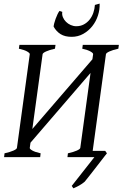

<svg xmlns="http://www.w3.org/2000/svg" viewBox="-20 -861 704 1052"><path d="M525.9 -841.3Q527.3 -809.1 516.8 -776.4Q506.3 -743.7 485.8 -717.8Q465.3 -691.9 436.3 -675.5Q407.2 -659.2 372.6 -659.2Q335.9 -659.2 312.3 -673.8Q288.6 -688.5 273.9 -714.8Q273.9 -720.7 276.9 -732.7Q279.8 -744.6 284.7 -757.8Q289.6 -771 295.2 -783Q300.8 -794.9 306.2 -801.3L321.3 -795.9Q318.8 -780.8 324.7 -766.6Q330.6 -752.4 341.6 -741.5Q352.5 -730.5 367.4 -723.9Q382.3 -717.3 397.9 -717.3Q420.9 -717.3 439.2 -727.1Q457.5 -736.8 470.7 -753.2Q483.9 -769.5 491.2 -790.5Q498.5 -811.5 500 -834ZM2.4 0 4.9 -21Q35.6 -27.8 53.7 -35.9Q71.8 -43.9 72.8 -50.8L143.1 -564Q144 -569.8 129.2 -578.6Q114.3 -587.4 83.5 -594.2L86.4 -615.2H284.2L281.2 -594.2Q250.5 -587.4 232.4 -579.1Q214.4 -570.8 213.4 -564L157.2 -154.3L486.3 -536.1L490.2 -564Q491.2 -569.8 476.3 -578.6Q461.4 -587.4 430.7 -594.2L433.6 -615.2H631.3L628.4 -594.2Q597.7 -587.4 579.6 -579.1Q561.5 -570.8 560.5 -564L487.8 -34.2H556.6L565.9 -21Q563 -17.6 554.4 -6.6Q545.9 4.4 534.2 19.5Q522.5 34.7 509 52Q495.6 69.3 483.2 85.2Q470.7 101.1 460.2 114.3Q449.7 127.4 444.3 134.3Q438 140.1 429.9 145.5Q421.9 150.9 413.3 155.8Q404.8 160.6 396.5 164.3Q388.2 168 382.3 170.9Q379.9 167.5 377.9 164.8Q376 162.1 373 157.7L497.1 0H349.6L352.1 -21Q382.8 -27.8 400.9 -35.9Q418.9 -43.9 419.9 -50.8L476.1 -461.4L147 -79.1L143.1 -50.8Q142.1 -44.9 157 -36.4Q171.9 -27.8 202.6 -21L200.2 0Z"/></svg>

Font: Gentium Plus
Style: Italic
Weight: 400
Italic angle: -8°
Designer: J. Victor Gaultney, Annie Olsen, Iska Routamaa
Foundry: SIL International
Version: Version 1.510